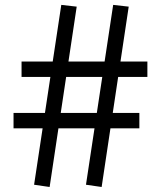

<svg xmlns="http://www.w3.org/2000/svg" viewBox="-20 -744 646 766"><path d="M385.5 2 323 -7 431.5 -724.5 493.5 -717.5ZM34 -232V-293.5H536V-232ZM178 2 116 -7 224.5 -724.5 286 -717.5ZM66 -437V-498.5H568V-437Z"/></svg>

Font: Public Sans Thin Medium
Style: Regular
Weight: 500
Version: Version 2.001